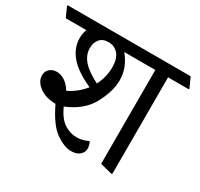

<svg xmlns="http://www.w3.org/2000/svg" viewBox="-166 -828 1064 1019"><g transform="rotate(30 365.5 -318.0)"><path d="M345.2 -481.4Q345.2 -535.6 321.8 -562Q298.3 -588.4 261.7 -588.4Q225.6 -588.4 208 -566.2Q190.4 -543.9 190.4 -511.7Q190.4 -470.7 220.2 -435.8Q250 -400.9 316.9 -367.2Q330.6 -394 337.9 -423.1Q345.2 -452.1 345.2 -481.4ZM413.6 -441.9Q413.6 -374 370.8 -294.4Q328.1 -214.8 225.6 -173.3Q254.4 -111.3 290.5 -88.6Q326.7 -65.9 366.2 -65.9Q387.2 -65.9 403.8 -70.8Q420.4 -75.7 437 -83.5Q442.9 -72.3 445.3 -62Q447.8 -51.8 447.8 -43.9Q447.8 -20.5 429.4 -4.2Q411.1 12.2 377 12.2Q335 12.2 282.7 -23.9Q230.5 -60.1 180.7 -164.1Q118.2 -165 80.6 -193.8Q43 -222.7 43 -259.3Q43 -284.2 60.1 -299.6Q77.1 -314.9 102.5 -314.9Q127 -314.9 151.4 -299.8Q175.8 -284.7 195.3 -252.4Q225.1 -266.1 250.2 -286.9Q275.4 -307.6 293.5 -330.6Q201.2 -371.6 159.2 -421.6Q117.2 -471.7 117.2 -531.2Q117.2 -546.4 119.9 -559.8Q122.6 -573.2 127.4 -584.5H1L-26.4 -645L-23.4 -649.4H729L756.3 -588.9L753.4 -584.5H627.9V5.9L623.5 9.3L549.8 -9.3V-584.5H359.4Q385.7 -552.7 399.7 -517.8Q413.6 -482.9 413.6 -441.9Z"/></g></svg>

Font: Sitara
Style: Regular
Weight: 400
Designer: Neelakash Kshetrimayum
Foundry: Neelakash Kshetrimayum
Version: Version 1.000;PS Version 1.000;PS 1.0;hotconv 1.;hotconv 1.0